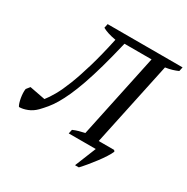

<svg xmlns="http://www.w3.org/2000/svg" viewBox="-191 -818 1087 1115"><g transform="rotate(30 353.0 -261.0)"><path d="M299.3 -606.4Q270.5 -611.3 248.3 -618.4Q226.1 -625.5 209 -634.8L214.8 -662.6H717.3L711.4 -634.8Q694.3 -627 673.6 -620.8Q652.8 -614.7 628.9 -611.3L509.3 -48.8H612.8L619.1 -40.5Q611.8 -22.9 596.4 1Q581.1 24.9 562 50Q543 75.2 522.9 99.4Q502.9 123.5 485.8 141.6H460.4L517.6 0H336.4L342.3 -27.3Q361.3 -35.6 380.1 -40.8Q398.9 -45.9 418.9 -50.3L538.1 -612.8H356.4Q333 -514.2 311.8 -438.5Q290.5 -362.8 270.3 -305.2Q250 -247.6 231 -205.6Q211.9 -163.6 193.4 -132.3Q174.8 -101.1 156 -78.4Q137.2 -55.7 118.2 -36.1Q93.3 -11.2 64 0.2Q34.7 11.7 9.3 11.7Q3.9 3.9 -0.2 -9.5Q-4.4 -22.9 -7.1 -38.6Q-9.8 -54.2 -10.5 -69.8Q-11.2 -85.4 -9.3 -98.1L9.8 -122.1L114.3 -102.1Q133.3 -125.5 155.5 -164.3Q177.7 -203.1 201.4 -263.4Q225.1 -323.7 250 -408Q274.9 -492.2 299.3 -606.4Z"/></g></svg>

Font: PT Astra Serif
Style: Italic
Weight: 400
Italic angle: -16°
Designer: A.Korolkova, I. Chaeva
Foundry: ParaType Ltd
Version: Version 1.001